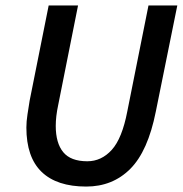

<svg xmlns="http://www.w3.org/2000/svg" viewBox="-20 -674 672 706"><path d="M297 12Q189 12 133 -42Q77 -96 77 -205Q77 -227 81 -253Q85 -279 89 -304L159 -654H267L194 -288Q185 -246 185 -211Q185 -148 212.5 -114.5Q240 -81 301 -81Q353 -81 391 -123Q429 -165 448 -264L526 -654H632L553 -264Q524 -118 459 -53Q394 12 297 12Z"/></svg>

Font: Source Sans Pro SemiBold
Style: Italic
Weight: 600
Italic angle: -11°
Designer: Paul D. Hunt
Foundry: Adobe Systems Incorporated
Version: Version 1.095;hotconv 1.0.109;makeotfexe 2.5.65596